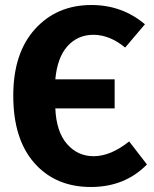

<svg xmlns="http://www.w3.org/2000/svg" viewBox="-20 -730 615 767"><path d="M496 -165 567 -73Q479 17 343 17Q202 17 117.5 -78.5Q33 -174 33 -348Q33 -518 120 -614Q207 -710 345 -710Q468 -710 559 -633L480 -540Q418 -591 353 -591Q291 -591 250 -546Q209 -501 201 -413H438V-297H201Q205 -204 247.5 -155Q290 -106 354 -106Q422 -106 496 -165Z"/></svg>

Font: Fira Sans
Style: Bold
Weight: 700
Designer: bBox Type GmbH & Carrois Corporate GbR & Edenspiekermann AG
Foundry: bBox Type GmbH & Carrois Corporate GbR & Edenspiekermann AG
Version: Version 4.301;PS 004.301;hotconv 1.0.88;makeotf.lib2.5.64775